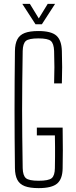

<svg xmlns="http://www.w3.org/2000/svg" viewBox="-20 -965 390 990"><path d="M179 5Q134 5 107.5 -5.2Q81 -15.5 69.2 -38.2Q57.5 -61 57 -98Q56 -179 55.5 -253.2Q55 -327.5 55 -400Q55 -472.5 55.5 -546.8Q56 -621 57 -702Q57.5 -739 69.2 -761.8Q81 -784.5 107.2 -794.8Q133.5 -805 178 -805Q244 -805 270.8 -781.2Q297.5 -757.5 299 -702Q300.5 -655 300.5 -618.8Q300.5 -582.5 299 -535H259Q260.5 -582.5 260.5 -618.8Q260.5 -655 259 -702Q257.5 -740.5 242.2 -753.8Q227 -767 178 -767Q128.5 -767 113.2 -753.8Q98 -740.5 97 -702Q95.5 -613 94.8 -540.2Q94 -467.5 94 -400Q94 -332.5 94.8 -259.8Q95.5 -187 97 -98Q98 -60 113.5 -46.5Q129 -33 179 -33Q231 -33 246.8 -46.5Q262.5 -60 263 -98Q263.5 -130 263.8 -156.2Q264 -182.5 263.8 -208.8Q263.5 -235 263 -267H170V-307H303Q304 -235 304 -189.5Q304 -144 303 -98Q302.5 -42.5 275 -18.8Q247.5 5 179 5ZM163 -840 95 -945H134L180 -870L226 -945H264L196 -840Z"/></svg>

Font: Big Shoulders Text Thin Thin
Style: Regular
Weight: 250
Version: Version 2.002